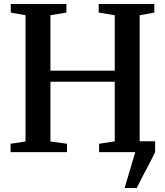

<svg xmlns="http://www.w3.org/2000/svg" viewBox="-20 -763 828 963"><path d="M605 180 658.5 0 644.5 -54.5H758V0Q743.5 30.5 726.8 62Q710 93.5 694.2 123.8Q678.5 154 665.5 180ZM108 -53.5V-686.5L34 -700V-743H313V-700L233 -686.5V-408.5H555.5V-686.5L475 -700V-743H754V-700L680.5 -686.5V-53.5L755.5 -42V0H477V-42L555.5 -54V-353H233V-53.5L316 -42V0H33V-42Z"/></svg>

Font: Merriweather 60pt SemiBold
Style: Regular
Weight: 600
Version: Version 2.100